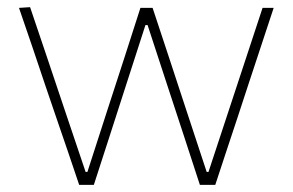

<svg xmlns="http://www.w3.org/2000/svg" viewBox="-20 -516 817 536"><path d="M201 0Q185.5 -46.5 169.5 -93.2Q153.5 -140 137 -188L107 -276Q88.5 -330.5 70.5 -384.5Q52 -438.5 33 -494L64 -496Q87 -428 112.5 -352.5Q138 -277 161 -208L219 -36H224L281 -212.5Q303.5 -282.5 326.5 -352.5Q349 -422.5 372 -494H406Q428.5 -426 452 -355Q475 -284 498 -215L557 -36H562L621.5 -216.5Q644 -285 668.5 -359Q693 -432.5 713 -494H744Q726 -439.5 708 -385Q690 -330.5 672 -276L643.5 -189Q627.5 -141 611.8 -93.5Q596 -46 581 0H538Q516 -67.5 492.5 -139.5Q469 -211.5 447.5 -276.5L392 -446H386L331 -275.5Q310 -210.5 287 -139Q264 -67.5 242 0Z"/></svg>

Font: Heraclito Thin
Style: Regular
Weight: 100
Designer: Kostas Bartsokas (font) & Cristiano Sobral (main changes)
Foundry: Kostas Bartsokas (font) & Cristiano Sobral (main changes)
Version: Version 1.00;July 8, 2020;FontCreator 13.0.0.2655 64-bit